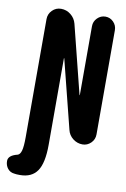

<svg xmlns="http://www.w3.org/2000/svg" viewBox="-103 -789 706 1080"><g transform="rotate(10 250.0 -249.5)"><path d="M474.6 -664.1V-69.3Q474.6 -40 454.1 -20Q433.6 0 406.2 0Q376 0 351.6 -19Q327.1 -38.1 320.3 -67.4L221.7 -459Q221.7 -460 220.7 -460Q219.7 -460 219.7 -459V35.2Q219.7 138.7 188.5 184.6Q157.2 230.5 89.8 230.5Q68.4 230.5 58.6 228.5Q34.2 226.6 19.5 208.5Q4.9 190.4 4.9 165Q4.9 132.8 57.6 120.1Q71.3 116.2 78.1 93.3Q85 70.3 85 14.6V-659.2Q85 -688.5 106 -709.5Q127 -730.5 156.2 -730.5Q187.5 -730.5 211.9 -710.9Q236.3 -691.4 244.1 -661.1L341.8 -271.5Q341.8 -270.5 342.8 -270Q343.8 -269.5 343.8 -271.5V-664.1Q343.8 -691.4 363.3 -710.9Q382.8 -730.5 409.7 -730.5Q436.5 -730.5 455.6 -710.9Q474.6 -691.4 474.6 -664.1Z"/></g></svg>

Font: Rounded-X Mgen+ 2m bold
Style: Bold
Weight: 700
Designer: [Source Han Sans]
Ryoko NISHIZUKA  (kana & ideographs); Paul D. Hunt (Latin, Greek & Cyrillic); Wenlong ZHANG  (bopomofo
Version: Version 1.059.20150602